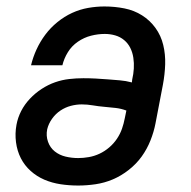

<svg xmlns="http://www.w3.org/2000/svg" viewBox="-20 -562 590 594"><path d="M222 12Q194 12 167.5 8Q141 4 117.5 -6Q94 -16 75 -33Q56 -50 44.5 -72.5Q33 -95 29.5 -122Q26 -149 31 -176Q35 -198 45.5 -218.5Q56 -239 72.5 -256.5Q89 -274 109 -287Q129 -300 150.5 -307.5Q172 -315 194 -317.5Q216 -320 238 -320Q257 -320 276 -319Q295 -318 313.5 -316.5Q332 -315 350.5 -313.5Q369 -312 388 -307L389 -316Q393 -333 394 -350Q395 -367 392.5 -383.5Q390 -400 383 -414Q376 -428 364 -438Q352 -448 336.5 -452.5Q321 -457 304 -457Q283 -457 261.5 -451.5Q240 -446 221 -433Q202 -420 190 -400.5Q178 -381 173 -360H76Q82 -385 93 -409Q104 -433 120 -454.5Q136 -476 157.5 -493.5Q179 -511 203 -522Q227 -533 252.5 -537.5Q278 -542 303 -542Q335 -542 365 -536Q395 -530 419.5 -514.5Q444 -499 461 -475.5Q478 -452 485 -423Q492 -394 491 -363Q490 -332 484 -300L461 -180Q456 -154 445.5 -127.5Q435 -101 418.5 -78Q402 -55 378.5 -36.5Q355 -18 329 -7Q303 4 275.5 8Q248 12 222 12ZM222 -73Q238 -73 255 -76Q272 -79 288 -86.5Q304 -94 318 -106Q332 -118 342 -133Q352 -148 357.5 -164Q363 -180 366 -196L371 -220Q355 -226 338 -228Q321 -230 303 -231.5Q285 -233 267.5 -236Q250 -239 233 -239Q216 -239 199 -234.5Q182 -230 167 -220Q152 -210 141 -194.5Q130 -179 126 -162Q122 -142 128.5 -123.5Q135 -105 149.5 -93.5Q164 -82 183 -77.5Q202 -73 222 -73Z"/></svg>

Font: Lode Dark
Style: Bold Italic
Weight: 700
Italic angle: -11°
Monospace: yes
Designer: Belleve Invis
Foundry: Belleve Invis
Version: Version 29.2.0; ttfautohint (v1.8.3)